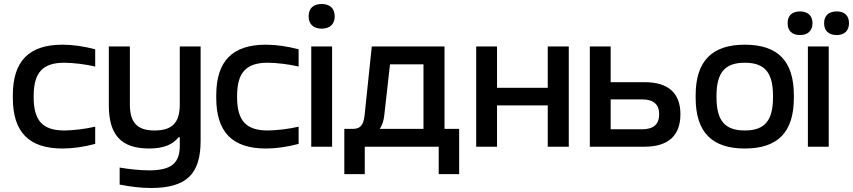

<svg xmlns="http://www.w3.org/2000/svg" viewBox="-20 -732 4256 958"><path d="M44 -256V-244C44 -72 125 9 292 9C343 9 398 1 455 -14V-100C410 -89 343 -81 301 -81C194 -81 148 -129 148 -247V-253C148 -371 194 -419 301 -419C343 -419 410 -411 455 -400V-486C398 -501 343 -509 292 -509C125 -509 44 -428 44 -256Z M981 -30V-500H877V-211C877 -120 840 -81 751 -81C665 -81 628 -120 628 -211V-500H523V-207C523 -58 585 9 724 9C796 9 841 -10 871 -47H877V-4C877 79 838 118 725 118C680 118 622 112 577 104V189C634 200 684 206 734 206C915 206 981 132 981 -30Z M1059 -256V-244C1059 -72 1140 9 1307 9C1358 9 1413 1 1470 -14V-100C1425 -89 1358 -81 1316 -81C1209 -81 1163 -129 1163 -247V-253C1163 -371 1209 -419 1316 -419C1358 -419 1425 -411 1470 -400V-486C1413 -501 1358 -509 1307 -509C1140 -509 1059 -428 1059 -256Z M1533 -500V0H1637V-500ZM1520 -649C1520 -613 1543 -589 1585 -589C1627 -589 1650 -613 1650 -649V-651C1650 -689 1627 -712 1585 -712C1542 -712 1520 -689 1520 -651Z M1740 -89H1698V137H1800V0H2169V137H2271V-89H2198V-500H1835L1799 -155C1793 -105 1776 -89 1740 -89ZM1875 -89C1887 -107 1894 -128 1897 -154L1926 -411H2093V-89Z M2356 0H2460V-206H2713V0H2818V-500H2713V-294H2460V-500H2356Z M2923 0H3196C3314 0 3375 -55 3375 -162C3375 -268 3314 -322 3196 -322H3027V-500H2923ZM3027 -87V-236H3184C3241 -236 3269 -211 3269 -162C3269 -112 3241 -87 3184 -87Z M3451 -256V-244C3451 -73 3532 9 3696 9C3862 9 3941 -73 3941 -244V-256C3941 -427 3862 -509 3696 -509C3532 -509 3451 -427 3451 -256ZM3555 -247V-253C3555 -370 3597 -419 3696 -419C3796 -419 3837 -370 3837 -253V-247C3837 -130 3796 -81 3696 -81C3597 -81 3555 -130 3555 -247Z M4011 -500V0H4115V-500ZM3910 -615C3910 -580 3931 -557 3972 -557C4011 -557 4034 -580 4034 -615V-617C4034 -653 4011 -675 3972 -675C3931 -675 3910 -653 3910 -617ZM4092 -615C4092 -580 4114 -557 4155 -557C4194 -557 4216 -580 4216 -615V-617C4216 -653 4195 -675 4155 -675C4114 -675 4092 -653 4092 -617Z"/></svg>

Font: LT Wave Text Medium
Style: Regular
Weight: 500
Designer: Daniel Lyons
Version: Version 2.5 (Glyphs App)